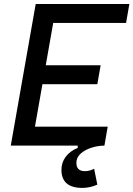

<svg xmlns="http://www.w3.org/2000/svg" viewBox="-20 -713 653 940"><path d="M383.3 207Q280.8 207 280.8 118.2Q280.8 82.5 301.8 54.4Q322.8 26.4 360.4 11.2V-13.2L472.7 -14.6L491.2 0Q460 0 428.2 10Q396.5 20 375.2 38.8Q354 57.6 354 84.5Q354 125 396 125Q406.7 125 418.2 122.1Q429.7 119.1 440.9 113.3L456.5 190.9Q439 198.7 420.4 202.9Q401.9 207 383.3 207ZM32.7 0 154.8 -693.4H256.8L134.8 0ZM32.7 0 49.3 -92.8H507.3L491.2 0ZM85.9 -300.8 102.1 -393.6H472.7L456.5 -300.8ZM138.7 -600.6 154.8 -693.4H613.3L597.2 -600.6Z"/></svg>

Font: Cascadia Code
Style: Italic
Weight: 400
Italic angle: -10°
Designer: Aaron Bell
Foundry: Saja Typeworks
Version: Version 2407.024